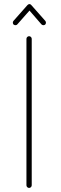

<svg xmlns="http://www.w3.org/2000/svg" viewBox="-20 -926 300 944"><path d="M115 -901 46 -823C42 -818 42 -810 47 -805C53 -801 61 -801 65 -806L125 -874L184 -806C189 -801 197 -801 202 -805C207 -810 207 -818 203 -823L134 -901C132 -904 128 -906 125 -906C121 -906 118 -904 115 -901ZM136 -15V-735C136 -742 130 -748 123 -748C116 -748 110 -742 110 -735V-15C110 -8 116 -2 123 -2C130 -2 136 -8 136 -15Z"/></svg>

Font: LS
Style: LightAlt
Weight: 250
Designer: BSozoo
Foundry: BSozoo
Version: Version 001.000